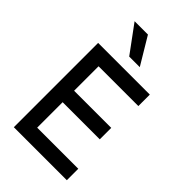

<svg xmlns="http://www.w3.org/2000/svg" viewBox="-299 -1130 1232 1232"><g transform="rotate(45 316.5 -514.5)"><path d="M86 -765H555V-661H194V-439H531V-335H194V-104H567V0H86ZM289 -844 153 -1029H274L385 -844Z"/></g></svg>

Font: Application Medium
Style: Regular
Weight: 500
Designer: Wei Huang
Foundry: Wei Huang
Version: Version 0.012